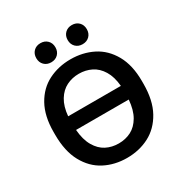

<svg xmlns="http://www.w3.org/2000/svg" viewBox="-203 -1051 1163 1218"><g transform="rotate(-30 378.5 -442.0)"><path d="M55 -345V-365Q55 -481 98.5 -559Q142 -637 215.5 -674Q289 -711 378 -711Q467 -711 540.5 -674Q614 -637 658 -559Q702 -481 702 -365V-345Q702 -224 658 -144.5Q614 -65 541 -27Q468 11 378 11Q288 11 215 -27Q142 -65 98.5 -144.5Q55 -224 55 -345ZM571 -305H185Q191 -231 218.5 -184Q246 -137 287 -116Q328 -95 378 -95Q428 -95 469 -116Q510 -137 537.5 -184Q565 -231 571 -305ZM185 -405H571Q565 -474 537.5 -519Q510 -564 468.5 -584.5Q427 -605 378 -605Q329 -605 287.5 -584.5Q246 -564 218.5 -519Q191 -474 185 -405ZM194 -825Q194 -856 213.5 -875.5Q233 -895 264 -895Q295 -895 314.5 -875.5Q334 -856 334 -825Q334 -794 314.5 -774.5Q295 -755 264 -755Q233 -755 213.5 -774.5Q194 -794 194 -825ZM424 -825Q424 -856 443.5 -875.5Q463 -895 494 -895Q525 -895 544.5 -875.5Q564 -856 564 -825Q564 -794 544.5 -774.5Q525 -755 494 -755Q463 -755 443.5 -774.5Q424 -794 424 -825Z"/></g></svg>

Font: .
Style: 
Weight: 500
Designer: A.Korolkova, Vitaly Kuzmin
Foundry: ParaType Ltd
Version: Version 1.000; Glyphs 3.2, build 3192.0